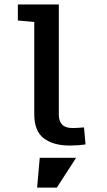

<svg xmlns="http://www.w3.org/2000/svg" viewBox="-20 -645 478 856"><path d="M242.2 -625V-133.8Q242.2 -105.5 256.8 -89.8Q271.5 -74.2 303.7 -74.2Q325.2 -74.2 354.5 -77.1L361.3 -1Q327.1 3.9 291 3.9Q217.8 3.9 175.3 -28.3Q132.8 -60.5 132.8 -135.7V-546.9L59.6 -553.7V-625ZM157.2 58.6H319.3L233.4 191.4H145.5Z"/></svg>

Font: Sudo Var
Style: Regular
Weight: 400
Monospace: yes
Designer: Jens Kutilek
Foundry: Jens Kutilek
Version: Version 0.065;FEAKit 1.0